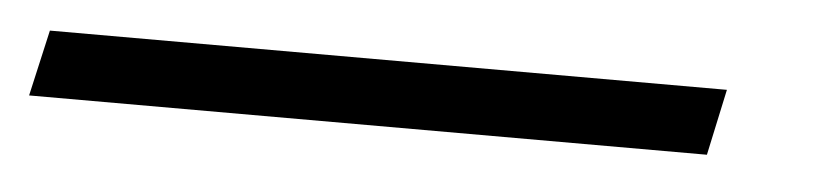

<svg xmlns="http://www.w3.org/2000/svg" viewBox="-104 28 626 144"><g transform="rotate(5 209.5 100.0)"><path d="M-81.1 125 -69.8 75.2H439.9L429.2 125Z"/></g></svg>

Font: Clear Sans
Style: Bold Italic
Weight: 700
Italic angle: -12°
Foundry: Intel Corporation
Version: Version 1.00